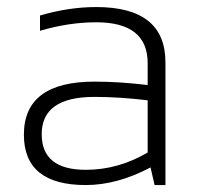

<svg xmlns="http://www.w3.org/2000/svg" viewBox="-20 -533 575 553"><path d="M48.8 -145Q48.8 -297.9 252 -297.9Q323.7 -297.9 405.3 -288.1V-351.1Q405.3 -468.8 257.3 -468.8Q178.2 -468.8 95.2 -444.3V-488.3Q178.2 -512.7 257.3 -512.7Q456.5 -512.7 456.5 -353.5V0H425.3L413.6 -50.8Q317.4 0 227.1 0Q48.8 0 48.8 -145ZM252 -253.9Q100.1 -253.9 100.1 -146.5Q100.1 -43.9 227.1 -43.9Q320.8 -43.9 405.3 -93.8V-244.1Q323.7 -253.9 252 -253.9Z"/></svg>

Font: Voltera Light
Style: Light
Weight: 300
Designer: Bernd Montag
Version: Version 1.301